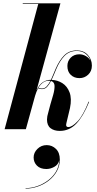

<svg xmlns="http://www.w3.org/2000/svg" viewBox="-20 -770 578 1144"><path d="M180.4 168.2Q180.4 139.4 203.2 117Q226 94.6 258 94.6Q290.4 94.6 313.4 117.2Q336.4 139.8 336.4 180.2Q336.4 218.6 318.6 250.4Q300.8 282.2 271.2 305.4Q241.6 328.6 205.4 341.2Q169.2 353.8 132.4 353.8V351Q167.2 351 201.8 339Q236.4 327 265.6 305.2Q294.8 283.4 313 253.4Q331.2 223.4 332.8 187Q326.4 211.4 303.4 224.2Q280.4 237 256.4 237Q220 237 200.2 217Q180.4 197 180.4 168.2ZM511 -163Q477 -78.5 435.5 -34.2Q394 10 336 10Q302.5 10 281.2 -6.2Q260 -22.5 260 -58Q260 -66.5 262 -77.8Q264 -89 267 -97.5L280 -147Q288 -174 296.8 -204.5Q305.5 -235 305 -258.2Q304.5 -281.5 284 -287.5Q273 -265.5 260.2 -252.2Q247.5 -239 230 -239Q216 -239 207 -244Q201.5 -234 197 -222.5Q192.5 -211 189 -199L134 0H7.5L208 -746.5H115.5V-750H340L197.5 -231Q214 -267 236 -280.8Q258 -294.5 283.5 -294.5Q290 -308.5 296.8 -325Q303.5 -341.5 311 -359Q333 -410 362.2 -439.8Q391.5 -469.5 438 -469.5Q479 -469.5 503.2 -442.8Q527.5 -416 527.5 -379Q527.5 -346 505.5 -325.2Q483.5 -304.5 453.5 -304.5Q422 -304.5 401.8 -323.8Q381.5 -343 381.5 -377Q381.5 -406 401.2 -426.2Q421 -446.5 453 -446.5Q473 -446.5 491.5 -436Q510 -425.5 519.5 -407.5Q511.5 -432.5 490.2 -449.5Q469 -466.5 438 -466.5Q393 -466.5 364.2 -436.8Q335.5 -407 315 -358Q307.5 -340 300.8 -324Q294 -308 287.5 -294Q322 -293 351.2 -274.8Q380.5 -256.5 394.5 -219.5Q408.5 -182.5 397 -126L375.5 -36Q374 -31 374 -26Q374 -13 387 -13Q409.5 -13 442.2 -47.2Q475 -81.5 508 -164.5ZM271.5 -289Q250.5 -289 235.2 -277.2Q220 -265.5 209 -247Q217 -242.5 230 -242.5Q246 -242.5 258 -255.2Q270 -268 280.5 -288.5Q276 -289 271.5 -289Z"/></svg>

Font: Bodoni* 48pt
Style: Bold Italic
Weight: 700
Italic angle: -13°
Version: Version 2.3